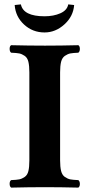

<svg xmlns="http://www.w3.org/2000/svg" viewBox="-20 -853 407 875"><path d="M317.9 -830.1Q314 -778.3 273.4 -741.7Q232.9 -705.1 183.1 -705.1Q128.9 -705.1 89.8 -741Q50.8 -776.9 46.9 -830.1L75.2 -833Q86.4 -778.8 183.1 -778.8Q224.1 -778.8 255.1 -792.5Q286.1 -806.2 291 -833ZM113.8 -522.9Q113.8 -552.7 109.4 -571.3Q105 -589.8 92.5 -598.4Q80.1 -606.9 68.1 -609.4Q56.2 -611.8 30.8 -612.8Q23.9 -617.7 23.9 -630.4Q23.9 -643.1 30.8 -647Q110.8 -645 185.1 -645Q256.8 -645 336.9 -647Q343.8 -643.1 344 -630.6Q344.2 -618.2 336.9 -612.8Q312 -611.8 300 -609.4Q288.1 -606.9 275.6 -598.4Q263.2 -589.8 258.5 -571.5Q253.9 -553.2 253.9 -522.9V-122.1Q253.9 -92.3 258.5 -73.7Q263.2 -55.2 275.6 -46.6Q288.1 -38.1 300 -35.6Q312 -33.2 336.9 -32.2Q343.8 -27.3 344 -15.1Q344.2 -2.9 336.9 2Q256.8 0 185.1 0Q110.8 0 30.8 2Q23.9 -2.9 23.9 -15.4Q23.9 -27.8 30.8 -32.2Q55.7 -33.2 67.9 -35.6Q80.1 -38.1 92.5 -46.6Q105 -55.2 109.4 -73.5Q113.8 -91.8 113.8 -122.1Z"/></svg>

Font: Linux Libertine
Style: Bold
Weight: 700
Designer: Philipp H. Poll
Foundry: Philipp H. Poll
Version: Version 5.0.3